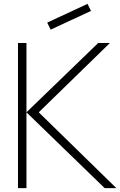

<svg xmlns="http://www.w3.org/2000/svg" viewBox="-20 -972 621 992"><path d="M450 -915.6 432.3 -952.1 224 -855.2 241.7 -818.8ZM72.9 -750V0H116.7V-750ZM180.2 -391.7 547.9 -750H487.5L116.7 -391.7L520.8 0H581.2Z"/></svg>

Font: Manrope3 Thin
Style: Regular
Weight: 100
Width: 4
Designer: Mikhail Sharanda
Foundry: Mikhail Sharanda
Version: Version 3.000;PS 003.000;hotconv 1.0.88;makeotf.lib2.5.64775